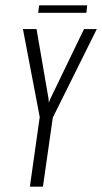

<svg xmlns="http://www.w3.org/2000/svg" viewBox="-20 -700 383 720"><path d="M92 0 129 -261 66 -591H117L162 -330L163 -315L169 -330L295 -591H343L178 -259L141 0ZM123 -652 127 -680H307L304 -652Z"/></svg>

Font: Alumni Sans Thin Light
Style: Italic
Weight: 300
Italic angle: -8°
Version: Version 1.016